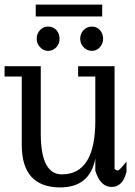

<svg xmlns="http://www.w3.org/2000/svg" viewBox="-30 -803 590 838"><path d="M126 -783V-731H416V-783ZM320 -634Q320 -612 335 -597Q350 -581 371 -581Q392 -581 406 -597Q420 -612 420 -634Q420 -656 406 -672Q392 -687 371 -687Q350 -687 335 -672Q320 -656 320 -634ZM130 -634Q130 -612 145 -597Q159 -581 180 -581Q201 -581 216 -597Q230 -612 230 -634Q230 -656 216 -672Q201 -687 180 -687Q159 -687 145 -672Q130 -656 130 -634ZM311 -469H386V-276Q386 -42 240 -42Q150 -42 148 -212V-514H-10V-469H65V-170Q65 14 232 15Q362 15 386 -111V-58Q408 13 457 13Q506 13 522 -53V-98Q491 -59 485 -59Q476 -59 470 -66V-514H311Z"/></svg>

Font: Sawarabi Mincho
Style: Regular
Weight: 400
Version: Version 1.082; ttfautohint (v1.8.4.7-5d5b)